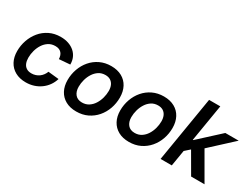

<svg xmlns="http://www.w3.org/2000/svg" viewBox="-57 -1285 2430 1853"><g transform="rotate(30 1158.0 -358.5)"><path d="M253.4 11.2Q185.1 11.2 135.3 -16.4Q85.4 -43.9 58.8 -93.8Q32.2 -143.6 32.2 -210.4Q32.2 -272.9 52.5 -331.5Q72.8 -390.1 111.3 -437Q149.9 -483.9 205.3 -511.2Q260.7 -538.6 330.6 -538.6Q377.9 -538.6 416.7 -525.4Q455.6 -512.2 483.9 -487.5Q512.2 -462.9 527.1 -428.7Q542 -394.5 541.5 -353L419.9 -343.3Q419.4 -363.3 413.8 -380.4Q408.2 -397.5 397.2 -409.9Q386.2 -422.4 369.4 -429.2Q352.5 -436 329.1 -436Q287.1 -436 255.1 -415.8Q223.1 -395.5 201.4 -362.1Q179.7 -328.6 168.7 -288.6Q157.7 -248.5 157.7 -209Q157.7 -173.3 168.5 -147Q179.2 -120.6 201.7 -106Q224.1 -91.3 257.8 -91.3Q282.2 -91.3 303.5 -98.4Q324.7 -105.5 342.3 -118.2Q359.9 -130.9 373 -148.7Q386.2 -166.5 394 -187.5L513.2 -175.3Q500.5 -133.3 476.1 -99.1Q451.7 -64.9 417.7 -40.3Q383.8 -15.6 342.3 -2.2Q300.8 11.2 253.4 11.2Z M815.9 11.2Q746.6 11.2 696.8 -16.4Q647 -43.9 620.1 -94Q593.3 -144 593.3 -210.9Q593.3 -275.4 614.3 -334.5Q635.3 -393.6 674.6 -439.5Q713.9 -485.4 769.3 -512Q824.7 -538.6 893.1 -538.6Q962.4 -538.6 1012.5 -511Q1062.5 -483.4 1089.1 -433.1Q1115.7 -382.8 1115.7 -315.4Q1115.7 -251.5 1095 -192.6Q1074.2 -133.8 1034.9 -87.9Q995.6 -42 940.4 -15.4Q885.3 11.2 815.9 11.2ZM821.3 -91.8Q863.3 -91.8 895 -112.3Q926.8 -132.8 948 -166.3Q969.2 -199.7 980 -239.5Q990.7 -279.3 990.7 -317.4Q990.7 -353.5 978.8 -380.1Q966.8 -406.7 943.8 -421.1Q920.9 -435.5 887.7 -435.5Q845.7 -435.5 814.2 -415Q782.7 -394.5 761.5 -361.1Q740.2 -327.6 729.2 -287.8Q718.3 -248 718.3 -209Q718.3 -155.3 744.9 -123.5Q771.5 -91.8 821.3 -91.8Z M1402.8 11.2Q1333.5 11.2 1283.7 -16.4Q1233.9 -43.9 1207 -94Q1180.2 -144 1180.2 -210.9Q1180.2 -275.4 1201.2 -334.5Q1222.2 -393.6 1261.5 -439.5Q1300.8 -485.4 1356.2 -512Q1411.6 -538.6 1480 -538.6Q1549.3 -538.6 1599.4 -511Q1649.4 -483.4 1676 -433.1Q1702.6 -382.8 1702.6 -315.4Q1702.6 -251.5 1681.9 -192.6Q1661.1 -133.8 1621.8 -87.9Q1582.5 -42 1527.3 -15.4Q1472.2 11.2 1402.8 11.2ZM1408.2 -91.8Q1450.2 -91.8 1481.9 -112.3Q1513.7 -132.8 1534.9 -166.3Q1556.2 -199.7 1566.9 -239.5Q1577.6 -279.3 1577.6 -317.4Q1577.6 -353.5 1565.7 -380.1Q1553.7 -406.7 1530.8 -421.1Q1507.8 -435.5 1474.6 -435.5Q1432.6 -435.5 1401.1 -415Q1369.6 -394.5 1348.4 -361.1Q1327.1 -327.6 1316.2 -287.8Q1305.2 -248 1305.2 -209Q1305.2 -155.3 1331.8 -123.5Q1358.4 -91.8 1408.2 -91.8Z M1893.1 -166 1917.5 -314.9H1933.6L2167.5 -529.3H2316.4L2032.7 -268.1H2007.3ZM1751.5 0 1872.1 -727.5H1997.1L1876.5 0ZM2091.8 0 1952.6 -240.2 2051.8 -328.1 2241.2 0Z"/></g></svg>

Font: Inter 24pt SemiBold
Style: Italic
Weight: 600
Italic angle: -9.3988°
Designer: Rasmus Andersson
Foundry: rsms
Version: Version 4.001;git-66647c0bb